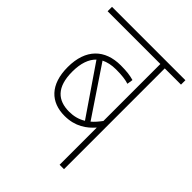

<svg xmlns="http://www.w3.org/2000/svg" viewBox="-185 -713 803 803"><g transform="rotate(45 217.0 -311.0)"><path d="M434 -596V-622H0V-596H312V-259C300 -243 289 -230 276 -219L131 -435C149 -444 171 -449 197 -449C232 -449 254 -446 273 -440L277 -466C256 -472 235 -475 199 -475C106 -475 47 -420 47 -313C47 -209 101 -159 182 -159C245 -159 284 -188 312 -220V0H338V-596ZM74 -313C74 -363 87 -398 110 -420L257 -205C234 -191 210 -185 183 -185C117 -185 74 -220 74 -313Z"/></g></svg>

Font: Noto Sans Condensed Thin
Style: Regular
Weight: 100
Width: 3
Designer: Monotype Design Team
Foundry: Monotype Imaging Inc.
Version: Version 2.013